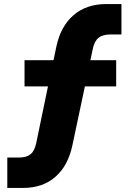

<svg xmlns="http://www.w3.org/2000/svg" viewBox="-20 -736 640 947"><path d="M16 191V41H75Q111 41 131 24.5Q151 8 159 -32L225 -350L251 -310H101V-439H272L238 -411L258 -506Q279 -606 342.5 -661Q406 -716 504 -716H579V-566H525Q486 -566 465.5 -549Q445 -532 437 -492L420 -411L397 -439H553V-310H377L407 -349L337 -19Q316 81 253.5 136Q191 191 93 191Z"/></svg>

Font: Nunito Sans 8pt Black
Style: Regular
Weight: 900
Version: Version 3.101;gftools[0.9.27]